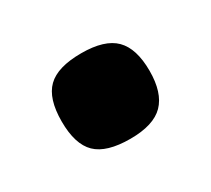

<svg xmlns="http://www.w3.org/2000/svg" viewBox="-54 -545 385 350"><g transform="rotate(-30 139.0 -370.0)"><path d="M139 -280Q89 -280 67.5 -301Q46 -322 46 -370Q46 -418 67.5 -439Q89 -460 139 -460Q188 -460 209.5 -438.5Q231 -417 231 -370Q231 -324 209.5 -302Q188 -280 139 -280Z"/></g></svg>

Font: Encode Sans Normal
Style: Bold
Weight: 700
Designer: Pablo Impallari, Andres Torresi
Foundry: Pablo Impallari, Andres Torresi
Version: Version 1.000; ttfautohint (v1.00) -l 8 -r 50 -G 200 -x 14 -